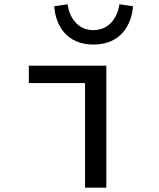

<svg xmlns="http://www.w3.org/2000/svg" viewBox="-20 -872 740 892"><path d="M232 -843C238 -755 289 -665 414 -665C540 -665 591 -755 598 -843L535 -852C526 -793 489 -732 414 -732C339 -732 302 -793 294 -852ZM375 -486V0H474V-567H114V-486Z"/></svg>

Font: Kawkab Mono Light
Style: Bold
Weight: 400
Monospace: yes
Designer: Abdullah Arif
Foundry: Abdullah Arif
Version: Version 1.000;PS 000.500;hotconv 1.0.88;makeotf.lib2.5.64775